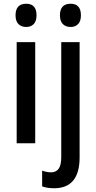

<svg xmlns="http://www.w3.org/2000/svg" viewBox="-20 -765 515 1025"><path d="M120 -745Q175 -745 175 -683Q175 -652 160 -636.5Q145 -621 120 -621Q94 -621 78.5 -636.5Q63 -652 63 -683Q63 -745 120 -745ZM168 -540V0H69V-540ZM300 -683Q300 -745 357 -745Q412 -745 412 -683Q412 -652 397 -636.5Q382 -621 357 -621Q331 -621 315.5 -636.5Q300 -652 300 -683ZM270 240Q232 240 205 230V146Q230 155 253 155Q279 155 293 136Q307 117 307 73V-540H405V75Q405 239 270 240Z"/></svg>

Font: Noto Sans Malayalam Condensed Medium
Style: Regular
Weight: 500
Width: 3
Designer: Jelle Bosma - Monotype Design Team
Foundry: Monotype Imaging Inc.
Version: Version 2.104; ttfautohint (v1.8.4.7-5d5b)